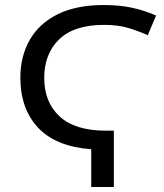

<svg xmlns="http://www.w3.org/2000/svg" viewBox="-20 -744 653 764"><path d="M393 -724Q456 -724 506.5 -713Q557 -702 601 -682L568 -604Q530 -621 489.5 -633Q449 -645 394 -645Q275 -645 215.5 -587.5Q156 -530 156 -434Q156 -337 217.5 -280.5Q279 -224 402 -224H433V0H343V-150Q201 -161 131 -236.5Q61 -312 61 -435Q61 -520 98.5 -585.5Q136 -651 210 -687.5Q284 -724 393 -724Z"/></svg>

Font: Apis
Style: Regular
Weight: 400
Designer: Monotype Design Team
Foundry: Monotype Imaging Inc.
Version: Version 2.000; build 0001